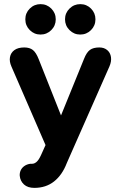

<svg xmlns="http://www.w3.org/2000/svg" viewBox="-20 -729 588 933"><path d="M126.2 67Q130.6 66.8 136.4 66.8Q146.7 66.8 156.9 58.4Q167.1 50 176.5 30.4L180.7 21.6L214.1 -52.6V5.6L35.6 -405.6Q24.6 -430.3 28.5 -451.5Q32.4 -472.8 50 -485.6Q67.7 -498.4 98 -498.4Q124 -498.4 139.8 -486Q155.5 -473.6 168 -441.5L291.9 -129.3H260.7L388.2 -442.7Q400.7 -474.6 417.1 -486.5Q433.5 -498.4 462.6 -498.4Q486.1 -498.4 501.2 -485.5Q516.3 -472.6 519.3 -451.3Q522.2 -430.1 511.9 -406.4L309.9 51.3L304.4 63.9Q282.1 121.8 242.5 152.9Q203 184 146.8 184Q114.7 184 96.5 167.4Q78.4 150.8 75.9 125.2Q74.9 111 80.8 98.4Q86.7 85.9 98.5 77.7Q110.3 69.4 126.2 67ZM103.1 -635.1Q103.1 -665.8 124.7 -687.4Q146.4 -708.9 177 -708.9Q207.6 -708.9 229.3 -687.3Q250.9 -665.6 250.9 -635Q250.9 -604.4 229.1 -582.7Q207.4 -561.1 176.9 -561.1Q146.2 -561.1 124.6 -582.9Q103.1 -604.6 103.1 -635.1ZM296 -635.1Q296 -665.8 317.8 -687.4Q339.6 -708.9 370 -708.9Q400.8 -708.9 422.3 -687.3Q443.8 -665.6 443.8 -635Q443.8 -604.4 422.2 -582.7Q400.6 -561.1 369.9 -561.1Q339.3 -561.1 317.7 -582.9Q296 -604.6 296 -635.1Z"/></svg>

Font: SN Pro Thin
Style: Regular
Weight: 200
Designer: Tobias Whetton
Foundry: Supernotes
Version: Version 1.003;Glyphs 3.3 (3324)